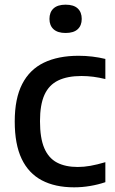

<svg xmlns="http://www.w3.org/2000/svg" viewBox="-20 -791 491 821"><path d="M297 10Q215.5 10 158.8 -20Q102 -50 72.5 -112Q43 -174 43 -271.5Q43 -369.5 74.8 -431.5Q106.5 -493.5 167.5 -523Q228.5 -552.5 316 -552.5Q346 -552.5 375 -549Q404 -545.5 430.5 -539V-453Q404 -459.5 378.8 -462.8Q353.5 -466 328.5 -466Q268.5 -466 229 -447Q189.5 -428 170.2 -385.8Q151 -343.5 151 -273Q151 -201 169.2 -158Q187.5 -115 223.5 -96Q259.5 -77 312.5 -77Q338.5 -77 366.8 -82Q395 -87 430.5 -97.5V-12Q399.5 -1.5 365.5 4.2Q331.5 10 297 10ZM260.5 -650Q226.5 -650 209 -666Q191.5 -682 191.5 -710Q191.5 -739 209 -755Q226.5 -771 260.5 -771Q295 -771 312.2 -755Q329.5 -739 329.5 -710Q329.5 -682 312.2 -666Q295 -650 260.5 -650Z"/></svg>

Font: Encode Sans Condensed Thin Medium
Style: Regular
Weight: 500
Version: Version 3.002